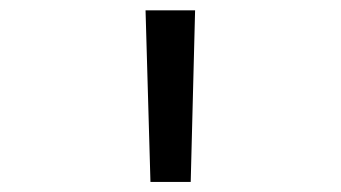

<svg xmlns="http://www.w3.org/2000/svg" viewBox="-20 -750 660 372"><path d="M349.5 -397.5 358 -730H262L271.5 -397.5Z"/></svg>

Font: Monaspace Argon
Style: Regular
Weight: 400
Designer: Riley Cran & the Lettermatic Team
Foundry: Lettermatic
Version: Version 1.200 (Monaspace Argon)